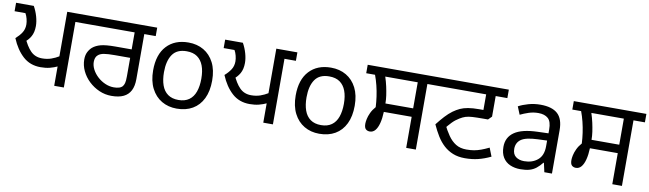

<svg xmlns="http://www.w3.org/2000/svg" viewBox="-45 -1100 5373 1589"><g transform="rotate(10 2641.5 -306.0)"><path d="M423 0V-180L429 -165Q395 -149 361 -140.5Q327 -132 284 -132Q196 -132 136 -186.5Q76 -241 38 -333Q68 -359 88 -389Q108 -419 108 -459Q108 -481 101.5 -506.5Q95 -532 84 -551H-7V-622H142Q164 -582 176 -539.5Q188 -497 188 -460Q188 -407 167.5 -371.5Q147 -336 114 -313L118 -357Q150 -282 188 -244Q226 -206 284 -206Q325 -206 359 -217.5Q393 -229 429 -251L423 -240V-622H600V-551H504V0Z M903 0Q849 0 800 -21.5Q751 -43 712.5 -79.5Q674 -116 652 -162.5Q630 -209 630 -258Q630 -294 642.5 -319.5Q655 -345 675 -363Q702 -386 743.5 -397Q785 -408 865 -408H1002V-551H586V-622H1179V-551H1083V-172Q1083 -114 1063.5 -76Q1044 -38 1004.5 -19Q965 0 903 0ZM910 -73Q933 -73 952 -78Q971 -83 983 -96Q992 -107 997 -124.5Q1002 -142 1002 -183V-337H875Q813 -337 782 -331.5Q751 -326 734 -311Q721 -300 716 -285Q711 -270 711 -252Q711 -220 728 -188Q745 -156 773.5 -130Q802 -104 837.5 -88.5Q873 -73 910 -73Z M1703 -269Q1703 -180 1672.5 -117.5Q1642 -55 1586 -22.5Q1530 10 1453 10Q1382 10 1326.5 -22.5Q1271 -55 1239 -117.5Q1207 -180 1207 -269Q1207 -402 1274 -474Q1341 -546 1456 -546Q1529 -546 1584.5 -513.5Q1640 -481 1671.5 -419.5Q1703 -358 1703 -269ZM1298 -269Q1298 -206 1314.5 -159.5Q1331 -113 1366 -88Q1401 -63 1455 -63Q1509 -63 1544 -88Q1579 -113 1595.5 -159.5Q1612 -206 1612 -269Q1612 -333 1595 -378Q1578 -423 1543.5 -447.5Q1509 -472 1454 -472Q1372 -472 1335 -418Q1298 -364 1298 -269Z M2180 0V-180L2186 -165Q2152 -149 2118 -140.5Q2084 -132 2041 -132Q1953 -132 1893 -186.5Q1833 -241 1795 -333Q1825 -359 1845 -389Q1865 -419 1865 -459Q1865 -481 1858.5 -506.5Q1852 -532 1841 -551H1750V-622H1899Q1921 -582 1933 -539.5Q1945 -497 1945 -460Q1945 -407 1924.5 -371.5Q1904 -336 1871 -313L1875 -357Q1907 -282 1945 -244Q1983 -206 2041 -206Q2082 -206 2116 -217.5Q2150 -229 2186 -251L2180 -240V-622H2357V-551H2261V0Z M2901 -269Q2901 -180 2870.5 -117.5Q2840 -55 2784 -22.5Q2728 10 2651 10Q2580 10 2524.5 -22.5Q2469 -55 2437 -117.5Q2405 -180 2405 -269Q2405 -402 2472 -474Q2539 -546 2654 -546Q2727 -546 2782.5 -513.5Q2838 -481 2869.5 -419.5Q2901 -358 2901 -269ZM2496 -269Q2496 -206 2512.5 -159.5Q2529 -113 2564 -88Q2599 -63 2653 -63Q2707 -63 2742 -88Q2777 -113 2793.5 -159.5Q2810 -206 2810 -269Q2810 -333 2793 -378Q2776 -423 2741.5 -447.5Q2707 -472 2652 -472Q2570 -472 2533 -418Q2496 -364 2496 -269Z M3381 0V-261H3147Q3145 -206 3134.5 -165.5Q3124 -125 3105.5 -103Q3087 -81 3060 -81Q3040 -81 3026.5 -93Q3013 -105 3013 -139Q3013 -154 3018 -178.5Q3023 -203 3036.5 -232Q3050 -261 3074 -288Q3072 -331 3065.5 -376.5Q3059 -422 3048 -466.5Q3037 -511 3022 -551H2948V-622H3558V-551H3462V0ZM3148 -332H3381V-551H3108Q3121 -511 3129.5 -472.5Q3138 -434 3143 -399Q3148 -364 3148 -332Z M3873 0Q3816 0 3772.5 -17.5Q3729 -35 3695 -66Q3661 -97 3634.5 -140Q3608 -183 3585 -234Q3617 -275 3646 -306.5Q3675 -338 3706 -361Q3734 -381 3762 -394Q3790 -407 3828 -413.5Q3866 -420 3921 -420H3956V-551H3544V-622H4134V-551H4036V-378L4007 -349H3970Q3912 -349 3877 -347Q3842 -345 3819 -337.5Q3796 -330 3772 -315Q3740 -296 3714.5 -269.5Q3689 -243 3658 -204L3665 -253Q3691 -200 3719 -159.5Q3747 -119 3784 -96Q3821 -73 3873 -73Q3910 -73 3938 -78Q3966 -83 3995 -93.5Q4024 -104 4061 -122L4089 -51Q4035 -25 3984 -12.5Q3933 0 3873 0Z M4414 -545Q4512 -545 4559 -502Q4606 -459 4606 -365V0H4542L4525 -76H4521Q4498 -47 4473.5 -27.5Q4449 -8 4417.5 1Q4386 10 4341 10Q4293 10 4254.5 -7Q4216 -24 4194 -59.5Q4172 -95 4172 -149Q4172 -229 4235 -272.5Q4298 -316 4429 -320L4520 -323V-355Q4520 -422 4491 -448Q4462 -474 4409 -474Q4367 -474 4329 -461.5Q4291 -449 4258 -433L4231 -499Q4266 -518 4314 -531.5Q4362 -545 4414 -545ZM4440 -259Q4340 -255 4301.5 -227Q4263 -199 4263 -148Q4263 -103 4290.5 -82Q4318 -61 4361 -61Q4429 -61 4474 -98.5Q4519 -136 4519 -214V-262Z M5113 0V-261H4879Q4877 -206 4866.5 -165.5Q4856 -125 4837.5 -103Q4819 -81 4792 -81Q4772 -81 4758.5 -93Q4745 -105 4745 -139Q4745 -154 4750 -178.5Q4755 -203 4768.5 -232Q4782 -261 4806 -288Q4804 -331 4797.5 -376.5Q4791 -422 4780 -466.5Q4769 -511 4754 -551H4680V-622H5290V-551H5194V0ZM4880 -332H5113V-551H4840Q4853 -511 4861.5 -472.5Q4870 -434 4875 -399Q4880 -364 4880 -332Z"/></g></svg>

Font: gurmukhi115
Style: Regular
Weight: 400
Designer: Jelle Bosma - Monotype Design Team
Foundry: Monotype Imaging Inc.
Version: Version 2.003